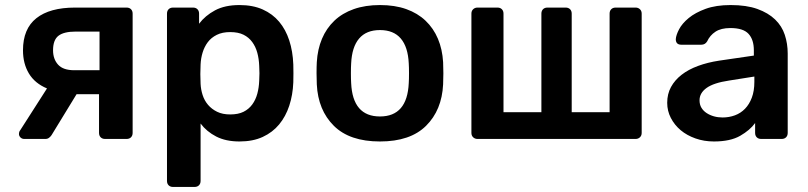

<svg xmlns="http://www.w3.org/2000/svg" viewBox="-20 -550 3200 760"><path d="M396 0Q385 0 378.5 -6.5Q372 -13 372 -24V-177H283L184 -15Q180 -9 174 -4.5Q168 0 160 0H76Q67 0 61 -6Q55 -12 55 -20Q55 -23 56 -27Q57 -31 61 -36L166 -200Q118 -220 94.5 -259Q71 -298 71 -351Q71 -436 124 -478Q177 -520 277 -520H481Q492 -520 498.5 -513.5Q505 -507 505 -496V-24Q505 -13 498.5 -6.5Q492 0 481 0ZM374 -272V-425H280Q233 -425 211.5 -408.5Q190 -392 190 -351Q190 -316 210 -294Q230 -272 274 -272Z M665 190Q654 190 647.5 183.5Q641 177 641 166V-496Q641 -507 647.5 -513.5Q654 -520 665 -520H744Q755 -520 761.5 -513.5Q768 -507 768 -496V-456Q792 -488 831 -509Q870 -530 928 -530Q981 -530 1020 -512.5Q1059 -495 1085 -464Q1111 -433 1125 -390Q1139 -347 1141 -295Q1142 -260 1141 -224Q1139 -174 1125 -131.5Q1111 -89 1085 -57.5Q1059 -26 1020 -8Q981 10 928 10Q874 10 836 -9.5Q798 -29 774 -61V166Q774 177 767.5 183.5Q761 190 750 190ZM891 -97Q923 -97 944 -107.5Q965 -118 978.5 -136.5Q992 -155 998.5 -179Q1005 -203 1006 -230Q1008 -260 1006 -290Q1005 -317 998.5 -341Q992 -365 978.5 -383.5Q965 -402 944 -412.5Q923 -423 891 -423Q860 -423 838 -412Q816 -401 802.5 -383Q789 -365 782 -342Q775 -319 774 -295Q772 -257 774 -218Q775 -196 782 -174Q789 -152 803.5 -135Q818 -118 839.5 -107.5Q861 -97 891 -97Z M1484 10Q1364 10 1301.5 -52Q1239 -114 1234 -216Q1233 -234 1233 -260Q1233 -286 1234 -304Q1237 -355 1254.5 -396.5Q1272 -438 1303.5 -468Q1335 -498 1380.5 -514Q1426 -530 1484 -530Q1543 -530 1588 -514Q1633 -498 1664.5 -468Q1696 -438 1713.5 -396.5Q1731 -355 1734 -304Q1735 -286 1735 -260Q1735 -234 1734 -216Q1729 -114 1666.5 -52Q1604 10 1484 10ZM1484 -89Q1592 -89 1598 -221Q1599 -236 1599 -260Q1599 -284 1598 -299Q1595 -364 1566.5 -397.5Q1538 -431 1484 -431Q1430 -431 1401.5 -397.5Q1373 -364 1370 -299Q1369 -284 1369 -260Q1369 -236 1370 -221Q1376 -89 1484 -89Z M1870 0Q1860 0 1853 -6.5Q1846 -13 1846 -24V-496Q1846 -507 1853 -513.5Q1860 -520 1870 -520H1949Q1960 -520 1966.5 -513.5Q1973 -507 1973 -496V-106H2123V-496Q2123 -507 2129.5 -513.5Q2136 -520 2147 -520H2219Q2230 -520 2236.5 -513.5Q2243 -507 2243 -496V-106H2393V-496Q2393 -507 2399.5 -513.5Q2406 -520 2417 -520H2496Q2506 -520 2513 -513.5Q2520 -507 2520 -496V-24Q2520 -13 2513 -6.5Q2506 0 2496 0Z M2806 10Q2767 10 2733 -2Q2699 -14 2674.5 -34.5Q2650 -55 2635.5 -83Q2621 -111 2621 -143Q2621 -178 2636 -205.5Q2651 -233 2678 -254Q2705 -275 2743 -289Q2781 -303 2827 -310L2964 -330V-351Q2964 -393 2943 -416Q2922 -439 2871 -439Q2834 -439 2812 -424.5Q2790 -410 2779 -386Q2771 -373 2756 -373H2677Q2655 -373 2655 -395Q2656 -411 2668 -434Q2680 -457 2706 -478.5Q2732 -500 2773 -515Q2814 -530 2872 -530Q2935 -530 2978 -514.5Q3021 -499 3048 -473Q3075 -447 3086.5 -412Q3098 -377 3098 -338V-24Q3098 -13 3091.5 -6.5Q3085 0 3074 0H2993Q2982 0 2975.5 -6.5Q2969 -13 2969 -24V-63Q2949 -35 2910 -12.5Q2871 10 2806 10ZM2840 -85Q2866 -85 2889 -93.5Q2912 -102 2929 -119.5Q2946 -137 2956 -163.5Q2966 -190 2966 -226V-247L2865 -231Q2805 -222 2777 -202Q2749 -182 2749 -153Q2749 -136 2756.5 -123.5Q2764 -111 2777 -102.5Q2790 -94 2806 -89.5Q2822 -85 2840 -85Z"/></svg>

Font: Fz Rubik Med
Style: Regular
Weight: 500
Designer: Hubert and Fischer
Foundry: Hubert and Fischer
Version: Vit hóa bi FontZin.com